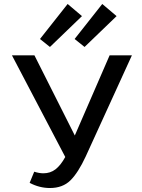

<svg xmlns="http://www.w3.org/2000/svg" viewBox="-20 -936 712 965"><path d="M231 -700 181 -740 320 -916 392 -855ZM355 -740 494 -916 566 -855 405 -700ZM643 -658 411 -150Q373 -68 334 -29.5Q295 9 231 9Q178 9 129 -17L152 -73Q177 -65 198 -65Q233 -65 259 -85Q285 -105 308 -147L40 -658H153L356 -255L531 -658Z"/></svg>

Font: Ysabeau Infant Semibold
Style: Regular
Weight: 600
Designer: Christian Thalmann (Catharsis Fonts)
Version: Version 0.003